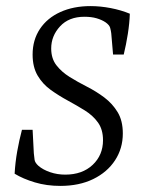

<svg xmlns="http://www.w3.org/2000/svg" viewBox="-20 -599 475 630"><path d="M178 11Q133 11 94.5 -0.5Q56 -12 28 -29Q30 -66 36.5 -102.5Q43 -139 52 -173H87L91 -96Q92 -84 93.5 -74.5Q95 -65 106 -55Q121 -42 144.5 -34Q168 -26 194 -26Q250 -26 284 -58Q318 -90 318 -139Q318 -174 301.5 -197Q285 -220 258.5 -236.5Q232 -253 202.5 -269Q173 -285 146.5 -304Q120 -323 103.5 -351Q87 -379 87 -420Q87 -468 111 -504Q135 -540 178 -559.5Q221 -579 277 -579Q309 -579 343 -572.5Q377 -566 406 -554Q405 -523 399.5 -488Q394 -453 386 -420H351L345 -490Q344 -498 341.5 -507.5Q339 -517 326 -526Q314 -534 297 -539Q280 -544 257 -544Q206 -544 177 -512.5Q148 -481 148 -440Q148 -407 165 -385Q182 -363 208.5 -346.5Q235 -330 265.5 -314.5Q296 -299 322.5 -279Q349 -259 366 -231Q383 -203 383 -161Q383 -112 357.5 -73Q332 -34 286 -11.5Q240 11 178 11Z"/></svg>

Font: Rasa Light
Style: Italic
Weight: 300
Italic angle: -7.10001°
Designer: Anna Giedrys (Yrsa+Rasa design), David Brezina (Yrsa art-direction, Rasa art-direction, design)
Foundry: Rosetta Type Foundry
Version: Version 2.004